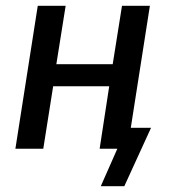

<svg xmlns="http://www.w3.org/2000/svg" viewBox="-20 -512 598 661"><path d="M327 129 384 0H330L342 -72H500L408 129ZM33 0 110 -492H206L174 -291H368L400 -492H496L419 0H323L356 -215H163L129 0Z"/></svg>

Font: Nunito Sans 10pt Condensed SemiBold
Style: Italic
Weight: 600
Width: 3
Italic angle: -9°
Designer: Vernon Adams
Foundry: Vernon Adams
Version: Version 3.101;gftools[0.9.27]